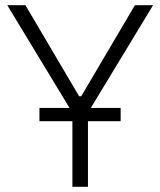

<svg xmlns="http://www.w3.org/2000/svg" viewBox="-20 -720 618 740"><path d="M132 -253H259V0H319V-253H445V-304H330L570 -700H500L293 -349H285L78 -700H8L248 -304H132Z"/></svg>

Font: Fixel Display Light
Style: Regular
Weight: 300
Designer: AlfaBravo + MacPaw
Foundry: Kyrylo Tkachov, Marchela Mozhyna, Serhii Makarenko, Maria Weinstein, Zakhar Kryvoshyya
Version: Version 1.211